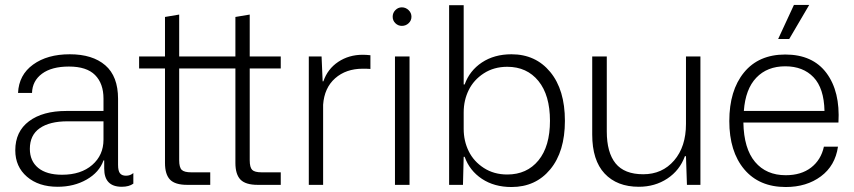

<svg xmlns="http://www.w3.org/2000/svg" viewBox="-20 -750 3463 779"><path d="M213.9 7.8Q136.7 7.8 89.4 -33Q42 -73.7 42 -140.1Q42 -216.3 97.7 -258.1Q153.3 -299.8 249 -299.8H399.9V-350.1Q399.9 -411.1 365.7 -445.6Q331.5 -480 259.8 -480Q189.5 -480 150.4 -450.9Q111.3 -421.9 109.9 -373H53.2Q56.6 -446.3 114.3 -488Q171.9 -529.8 263.2 -529.8Q355.5 -529.8 407.2 -485.1Q459 -440.4 459 -349.1V-81.1Q459 -56.6 466.8 -46.9Q474.6 -37.1 491.2 -37.1Q508.8 -37.1 521 -47.9V-4.9Q503.4 7.8 474.1 7.8Q402.8 7.8 402.8 -65.9V-99.1H399.9Q382.8 -50.8 331.5 -21.5Q280.3 7.8 213.9 7.8ZM101.1 -146Q101.1 -96.7 135 -68.8Q168.9 -41 231.9 -41Q308.6 -41 354.2 -80.8Q399.9 -120.6 399.9 -183.1V-257.8H253.9Q181.2 -257.8 141.1 -229.7Q101.1 -201.7 101.1 -146Z M739.3 0Q690.4 0 669.9 -21.2Q649.4 -42.5 649.4 -88.9V-472.2H544.4V-521H649.4V-681.2L707 -690.9V-521H935.1V-681.2L993.2 -690.9V-521H1119.1V-472.2H993.2V-100.1Q993.2 -70.8 1003.2 -60.8Q1013.2 -50.8 1042 -50.8H1119.1V0H1025.4Q976.6 0 955.8 -21.2Q935.1 -42.5 935.1 -88.9V-472.2H707V-100.1Q707 -70.8 717.3 -60.8Q727.5 -50.8 756.3 -50.8H833V0Z M1232.9 0V-521H1284.7L1289.1 -419.9H1292Q1309.1 -470.2 1352.3 -499Q1395.5 -527.8 1451.7 -527.8Q1465.3 -527.8 1482.9 -525.9V-470.2Q1475.1 -471.2 1451.7 -471.2Q1383.8 -471.2 1339.8 -432.4Q1295.9 -393.6 1291 -325.2V0Z M1582.5 0V-521H1641.6V0ZM1610.4 -720.2Q1626 -720.2 1637.7 -709Q1649.4 -697.8 1649.4 -682.1Q1649.4 -666.5 1637.9 -655.8Q1626.5 -645 1610.4 -645Q1595.2 -645 1584.2 -655.8Q1573.2 -666.5 1573.2 -682.1Q1573.2 -697.8 1584.2 -709Q1595.2 -720.2 1610.4 -720.2Z M2055.2 8.8Q1985.4 8.8 1935.3 -24.4Q1885.3 -57.6 1865.2 -113.8H1861.3L1858.4 0H1802.2V-729H1861.3V-407.2H1865.2Q1885.3 -463.4 1935.3 -496.6Q1985.4 -529.8 2055.2 -529.8Q2153.3 -529.8 2212.6 -457.8Q2272 -385.7 2272 -259.8Q2272 -134.8 2212.6 -63Q2153.3 8.8 2055.2 8.8ZM1861.3 -227.1Q1861.3 -178.2 1881.6 -136.7Q1901.9 -95.2 1942.9 -68.6Q1983.9 -42 2038.1 -42Q2117.7 -42 2164.6 -99.1Q2211.4 -156.2 2211.4 -259.8Q2211.4 -363.8 2164.6 -421.4Q2117.7 -479 2038.1 -479Q1983.9 -479 1942.9 -452.4Q1901.9 -425.8 1881.6 -384.3Q1861.3 -342.8 1861.3 -293.9Z M2571.8 7.8Q2483.4 7.8 2433.1 -45.9Q2382.8 -99.6 2382.8 -204.1V-521H2441.9V-216.8Q2441.9 -131.3 2477.5 -87.2Q2513.2 -43 2589.8 -43Q2667 -43 2715.1 -98.9Q2763.2 -154.8 2763.2 -247.1V-521H2821.8V0H2767.1L2763.2 -116.2H2758.8Q2737.8 -58.6 2687.5 -25.4Q2637.2 7.8 2571.8 7.8Z M3168 8.8Q3060.1 8.8 2999.5 -63.2Q2939 -135.3 2939 -258.8Q2939 -382.8 2998.5 -455.8Q3058.1 -528.8 3166 -528.8Q3277.3 -528.8 3333.3 -453.6Q3389.2 -378.4 3381.8 -252.9H2996.1Q2998 -147 3043.5 -93Q3088.9 -39.1 3168 -39.1Q3230.5 -39.1 3270.8 -70.1Q3311 -101.1 3322.8 -154.8H3379.9Q3368.7 -77.6 3310.5 -34.4Q3252.4 8.8 3168 8.8ZM2998 -299.8H3325.2Q3323.2 -392.1 3280.8 -436.5Q3238.3 -481 3166 -481Q3092.8 -481 3048.6 -434.8Q3004.4 -388.7 2998 -299.8ZM3137.2 -591.8 3201.2 -730H3263.2L3182.1 -591.8Z"/></svg>

Font: Lumene Sans Light
Style: Regular
Weight: 300
Designer: Deni Anggara
Version: Version 1.003;Glyphs 3.1.2 (3151)